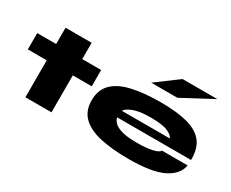

<svg xmlns="http://www.w3.org/2000/svg" viewBox="-110 -1133 1843 1530"><g transform="rotate(30 811.0 -368.5)"><path d="M20 -490H194V-640H434V-490H608V-340H434V0H194V-340H20Z M1349 -176H1585Q1571 -88 1468 -36.5Q1365 15 1151 15Q1000 15 890.5 -9Q781 -33 722 -90Q663 -147 663 -244Q663 -340 720.5 -397.5Q778 -455 887 -480Q996 -505 1151 -505Q1303 -505 1400 -478Q1497 -451 1543 -390.5Q1589 -330 1587 -227H907Q912 -201 935.5 -179Q959 -157 1008.5 -143.5Q1058 -130 1141 -130Q1227 -130 1282.5 -142Q1338 -154 1349 -176ZM1141 -360Q1035 -360 979.5 -337Q924 -314 914 -291H1354Q1347 -317 1298 -338.5Q1249 -360 1141 -360ZM1004 -602 1206 -752H1526L1245 -602Z"/></g></svg>

Font: Syne ExtraBold
Style: Regular
Weight: 800
Designer: Lucas Descroix
Foundry: Bonjour Monde
Version: Version 2.200; ttfautohint (v1.8.4)